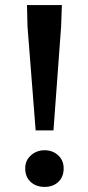

<svg xmlns="http://www.w3.org/2000/svg" viewBox="-20 -723 347 754"><path d="M86 -703 88 -619 120 -211H190L220 -619L223 -703ZM79 -62Q79 -28 100.5 -8.5Q122 11 155 11Q188 11 209 -8.5Q230 -28 230 -62Q230 -93 208.5 -113Q187 -133 155 -133Q124 -133 101.5 -113Q79 -93 79 -62Z"/></svg>

Font: Geom Medium
Style: Bold
Weight: 500
Version: Version 1.102